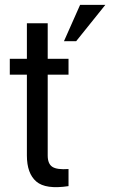

<svg xmlns="http://www.w3.org/2000/svg" viewBox="-20 -760 480 784"><path d="M307.1 -740.2H410.2L291 -591.8H241.2ZM20 -455.1V-520H89.8V-665H174.8V-520H259.8V-455.1H174.8V-125Q174.8 -91.3 193.6 -78.9Q212.4 -66.4 259.8 -69.8V0Q166.5 14.2 128.2 -18.8Q89.8 -51.8 89.8 -125V-455.1Z"/></svg>

Font: Miedinger*
Style: Book
Weight: 400
Version: Version 001.000